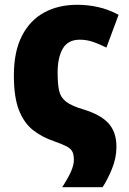

<svg xmlns="http://www.w3.org/2000/svg" viewBox="-20 -583 541 803"><path d="M240 200Q263 165 276 136.5Q289 108 289 86Q289 65 283 52Q277 39 259 29.5Q241 20 207 8Q156 -9 118 -39Q80 -69 59 -123Q38 -177 38 -267Q38 -367 71.5 -432.5Q105 -498 164.5 -530.5Q224 -563 303 -563Q347 -563 390 -553.5Q433 -544 476 -521L425 -384Q393 -400 367 -408.5Q341 -417 314 -417Q264 -417 242.5 -379.5Q221 -342 221 -280Q221 -233 227 -204.5Q233 -176 256 -158Q279 -140 330 -125Q402 -103 434.5 -66.5Q467 -30 467 31Q467 78 448 124Q429 170 409 200Z"/></svg>

Font: Noto Sans SemiCondensed Black
Style: Regular
Weight: 900
Width: 4
Designer: Monotype Design Team
Foundry: Monotype Imaging Inc.
Version: Version 2.013; ttfautohint (v1.8.4.7-5d5b)